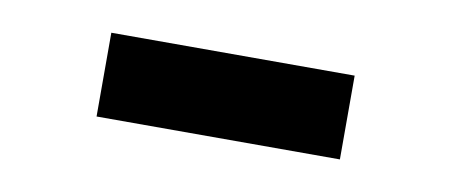

<svg xmlns="http://www.w3.org/2000/svg" viewBox="-28 -784 557 237"><g transform="rotate(10 250.0 -665.5)"><path d="M98 -613V-718H403V-613Z"/></g></svg>

Font: Nunito Sans 7pt Condensed ExtraBold
Style: Regular
Weight: 800
Width: 3
Designer: Vernon Adams
Foundry: Vernon Adams
Version: Version 3.101;gftools[0.9.27]